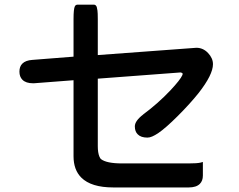

<svg xmlns="http://www.w3.org/2000/svg" viewBox="-20 -783 1040 835"><path d="M123 -420.9Q92.8 -420.9 77.6 -436Q64.5 -449.2 64.5 -471.4Q64.5 -493.7 77.1 -506.3Q91.3 -520.5 120.6 -522.5Q210.4 -529.3 299.8 -536.6V-700.2Q299.8 -744.6 305.7 -755.9Q306.6 -757.8 308.1 -759.3Q312 -762.7 316.4 -762.7H388.7Q393.1 -762.7 396.2 -759.8Q399.4 -756.8 400.9 -752.2Q402.3 -747.6 403.8 -737.3Q405.3 -727.1 405.3 -700.2V-543.5L834 -575.2Q863.3 -575.2 884.8 -552.5Q906.2 -529.8 906.2 -503.9Q906.2 -458 843.3 -377.9Q806.2 -331.5 753.4 -278.8Q700.7 -226.1 667.5 -203.6Q653.3 -194.3 642.1 -189.5Q630.9 -184.6 621.1 -184.6Q592.8 -184.6 579.1 -198.7Q566.4 -210.9 566.4 -233.4Q566.4 -257.3 603 -285.2V-285.6Q665 -331.1 720.7 -389.6Q764.6 -436.5 772.9 -456.1Q774.4 -459.5 774.4 -460.9Q774.4 -463.4 773.4 -464.4Q771 -466.8 765.6 -467.8H763.2L405.3 -440.9V-147.5Q405.3 -118.7 412.1 -102.5Q415.5 -94.2 418.9 -91.3Q442.9 -72.3 510.7 -72.3H800.8Q836.9 -72.3 851.6 -75.7L862.3 -78.6V-19.5Q862.3 3.4 849.1 16.6Q833.5 32.2 800.8 32.2H477.5Q475.1 32.2 472.7 32.2Q376.5 32.2 333.5 -10.7Q299.8 -44.4 299.8 -103.5Q299.8 -107.9 299.8 -112.3V-434.1L127.9 -420.9Z"/></svg>

Font: YuPearl-SemiBold
Style: SemiBold
Weight: 600
Designer: Max Yao
Foundry: Max-Everyday
Version: Version 1.011; ttfautohint (v1.8.3)